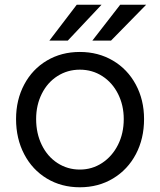

<svg xmlns="http://www.w3.org/2000/svg" viewBox="-20 -783 679 813"><path d="M48 -279Q48 -360 82.5 -425Q117 -490 178.5 -526.5Q240 -563 318 -563Q396 -563 458 -526.5Q520 -490 555 -425Q590 -360 590 -279Q590 -196 555.5 -130.5Q521 -65 459 -27.5Q397 10 318 10Q240 10 178.5 -27Q117 -64 82.5 -130Q48 -196 48 -279ZM504 -279Q504 -337 480 -385Q456 -433 413.5 -460.5Q371 -488 318 -488Q266 -488 223.5 -461Q181 -434 157 -386Q133 -338 133 -279Q133 -218 157 -169Q181 -120 223.5 -92.5Q266 -65 318 -65Q370 -65 412.5 -93Q455 -121 479.5 -169.5Q504 -218 504 -279ZM267 -611H189L305 -763H410ZM450 -611H371L489 -763H599Z"/></svg>

Font: Open Sauce One
Style: Regular
Weight: 400
Designer: Alfredo Marco Pradil
Foundry: Creative Sauce Fz LLC
Version: Version 1.477